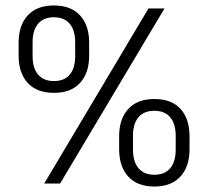

<svg xmlns="http://www.w3.org/2000/svg" viewBox="-20 -670 760 701"><path d="M141.5 0 522 -639H580.5L199.5 0ZM543.5 11Q481 11 448 -25.5Q415 -62 415 -125V-172.5Q415 -236 448.2 -272.2Q481.5 -308.5 543.5 -308.5Q606 -308.5 639 -272.5Q672 -236.5 672 -172.5V-125Q672 -62 638.8 -25.5Q605.5 11 543.5 11ZM543.5 -32Q581.5 -32 601.5 -55.8Q621.5 -79.5 621.5 -124V-173.5Q621.5 -218 601.5 -241.8Q581.5 -265.5 543.5 -265.5Q505.5 -265.5 485.5 -241.8Q465.5 -218 465.5 -173.5V-124Q465.5 -79.5 485.8 -55.8Q506 -32 543.5 -32ZM177 -331Q114.5 -331 81.2 -367.2Q48 -403.5 48 -466.5V-514.5Q48 -577.5 81.2 -613.8Q114.5 -650 177 -650Q239 -650 272.2 -613.8Q305.5 -577.5 305.5 -514.5V-466.5Q305.5 -403.5 272.2 -367.2Q239 -331 177 -331ZM177 -374Q214.5 -374 234.5 -397.5Q254.5 -421 254.5 -465.5V-515.5Q254.5 -559.5 234.5 -583.2Q214.5 -607 177 -607Q139 -607 119 -583.2Q99 -559.5 99 -515.5V-465.5Q99 -421 119.2 -397.5Q139.5 -374 177 -374Z"/></svg>

Font: Anek Gujarati Medium Light
Style: Regular
Weight: 300
Version: Version 1.003